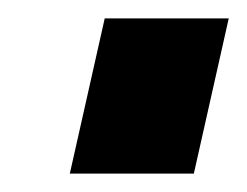

<svg xmlns="http://www.w3.org/2000/svg" viewBox="-20 -396 269 209"><path d="M191 -207C191 -207 229 -376 229 -376C229 -376 94 -376 94 -376C94 -376 56 -207 56 -207C56 -207 191 -207 191 -207Z"/></svg>

Font: My Font
Style: Bold Italic
Weight: 500
Version: Version 0.001